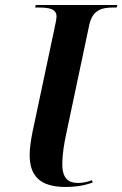

<svg xmlns="http://www.w3.org/2000/svg" viewBox="-20 -734 487 764"><path d="M241 10C283 10 321 3 349 -8L346 -17C330 -11 313 -6 290 -6C253 -6 228 -24 228 -79C228 -122 235 -161 243 -199L335 -634C348 -696 387 -704 431 -704H444L447 -714H122L120 -704H133C175 -704 205 -699 205 -668C205 -662 203 -650 200 -636L109 -207C103 -176 98 -144 98 -118C98 -36 137 10 241 10Z"/></svg>

Font: Noto Serif Display SemiBold
Style: Italic
Weight: 600
Italic angle: -12°
Designer: Monotype Design Team
Foundry: Monotype Imaging Inc.
Version: Version 2.009